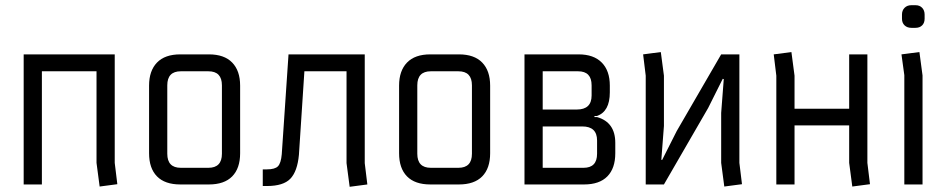

<svg xmlns="http://www.w3.org/2000/svg" viewBox="-20 -709 3637 738"><path d="M351 -435H141V0H71V-500H421V-83L431 -1L363 8L351 -83Z M781 -435H675Q623 -435 623 -381V-118Q623 -64 675 -64H781Q833 -64 833 -118V-381Q833 -435 781 -435ZM783 0H673Q614 0 583.5 -31Q553 -62 553 -120V-380Q553 -437 583.5 -468.5Q614 -500 673 -500H783Q842 -500 872.5 -468.5Q903 -437 903 -380V-120Q903 -62 872.5 -31Q842 0 783 0Z M1382 -82 1392 0 1324 9 1312 -82V-435H1150L1129 -114Q1123 -50 1096 -22Q1069 6 1006 6H990V-58H1006Q1037 -58 1048.5 -70Q1060 -82 1063 -116L1089 -500H1382Z M1742 -435H1636Q1584 -435 1584 -381V-118Q1584 -64 1636 -64H1742Q1794 -64 1794 -118V-381Q1794 -435 1742 -435ZM1744 0H1634Q1575 0 1544.5 -31Q1514 -62 1514 -120V-380Q1514 -437 1544.5 -468.5Q1575 -500 1634 -500H1744Q1803 -500 1833.5 -468.5Q1864 -437 1864 -380V-120Q1864 -62 1833.5 -31Q1803 0 1744 0Z M2066 -64H2223Q2275 -64 2275 -118V-169Q2275 -223 2218 -223H2066ZM2202 -435H2066V-288H2197Q2254 -288 2254 -342V-381Q2254 -435 2202 -435ZM2225 0H1996V-500H2204Q2262 -500 2293 -468.5Q2324 -437 2324 -380V-354Q2324 -280 2274 -263H2265V-259H2275Q2345 -239 2345 -160V-120Q2345 -62 2314.5 -31Q2284 0 2225 0Z M2702 -294 2532 0H2462V-418L2452 -500L2520 -509L2532 -418V-225L2522 -95L2525 -94L2581 -205L2752 -500H2822V-83L2832 -1L2764 8L2752 -83V-275L2762 -405L2758 -406Z M3034 -291H3244V-500H3314V-83L3324 -1L3256 8L3244 -83V-227H3034V0H2964V-418L2954 -500L3022 -509L3034 -418Z M3456 0V-420L3445 -500L3514 -509L3526 -419V0ZM3499 -602H3483Q3467 -602 3457 -611.5Q3447 -621 3447 -637V-653Q3447 -669 3457 -679Q3467 -689 3483 -689H3499Q3515 -689 3524.5 -679Q3534 -669 3534 -653V-637Q3534 -621 3524.5 -611.5Q3515 -602 3499 -602Z"/></svg>

Font: Strong
Style: Regular
Weight: 400
Designer: Roman Shchyukin (Gaslight Type Foundry)
Foundry: Cyreal (www.cyreal.org)
Version: Version 1.001